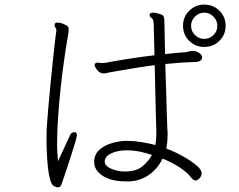

<svg xmlns="http://www.w3.org/2000/svg" viewBox="-20 -801 1040 834"><path d="M960 -689Q960 -650 933 -623.5Q906 -597 867 -597Q829 -597 802 -623.5Q775 -650 775 -689Q775 -728 802 -754.5Q829 -781 867 -781Q906 -781 933 -754.5Q960 -728 960 -689ZM528 -13Q464 -13 426.5 -37Q389 -61 389 -98V-99Q390 -132 413 -151.5Q436 -171 468.5 -180Q501 -189 527 -189H534Q563 -189 594 -184Q625 -179 655 -171Q657 -183 658 -195.5Q659 -208 659 -220V-235Q658 -259 657 -305Q656 -351 654.5 -407.5Q653 -464 652 -518Q600 -511 550.5 -503Q501 -495 458 -487Q451 -486 444.5 -484Q438 -482 431 -482Q414 -482 402.5 -496.5Q391 -511 391 -518Q391 -525 396 -527Q398 -528 400 -528.5Q402 -529 404 -529Q409 -529 413.5 -528Q418 -527 425 -527Q432 -527 437 -528Q478 -536 535 -545Q592 -554 651 -561Q649 -620 648.5 -661Q648 -702 647 -706Q644 -721 637 -724Q630 -727 630 -737Q630 -746 646 -746Q653 -746 661 -744Q669 -742 675 -740Q688 -736 691 -729Q694 -722 694 -707Q694 -700 695 -661Q696 -622 697 -566Q720 -569 742 -571Q764 -573 784 -574Q792 -575 800.5 -577.5Q809 -580 818 -580H823Q832 -579 843.5 -572Q855 -565 857 -557Q858 -555 858 -551Q858 -543 850 -537.5Q842 -532 831 -532Q765 -530 698 -523Q700 -468 701.5 -411Q703 -354 704.5 -308.5Q706 -263 707 -240Q708 -234 708 -227.5Q708 -221 708 -214Q708 -183 702 -156Q724 -148 750.5 -135Q777 -122 801 -106.5Q825 -91 840.5 -76Q856 -61 856 -49Q856 -36 846.5 -26.5Q837 -17 831 -17Q820 -17 811 -29Q792 -54 757 -76Q722 -98 686 -112Q665 -68 627 -41.5Q589 -15 541 -13ZM924 -689Q924 -712 907 -729Q890 -746 867 -746Q844 -746 827 -729Q810 -712 810 -689Q810 -665 827 -648.5Q844 -632 867 -632Q890 -632 907 -648.5Q924 -665 924 -689ZM225 -670Q225 -675 221 -680.5Q217 -686 217 -693Q217 -694 217.5 -695Q218 -696 218 -697Q220 -703 229 -703Q242 -703 258 -696Q274 -689 276 -684Q278 -681 278 -672Q278 -669 278 -665.5Q278 -662 277 -657Q268 -606 259 -543.5Q250 -481 243 -414.5Q236 -348 232 -286Q228 -224 228 -174Q228 -152 229.5 -133.5Q231 -115 232 -101Q244 -127 259 -159Q274 -191 284 -213Q290 -227 303 -227Q314 -227 314 -214Q314 -208 307.5 -185.5Q301 -163 291.5 -133.5Q282 -104 272.5 -75Q263 -46 256 -26Q249 -6 248 -3Q244 13 231 13Q224 13 216 8Q205 4 198.5 -18Q192 -40 188.5 -71Q185 -102 183.5 -135Q182 -168 182 -195Q182 -216 182.5 -230.5Q183 -245 183 -246Q185 -278 189.5 -329Q194 -380 199.5 -437Q205 -494 210.5 -545.5Q216 -597 220 -631Q224 -665 225 -669ZM529 -148Q490 -148 462.5 -134.5Q435 -121 435 -99Q435 -80 463 -68Q491 -56 522 -56Q573 -56 600.5 -80Q628 -104 640 -128Q621 -135 591 -141.5Q561 -148 533 -148Z"/></svg>

Font: Moon Stars Kai T Light
Style: Regular
Weight: 300
Designer: GuiWonder
Version: Version 1.101